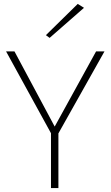

<svg xmlns="http://www.w3.org/2000/svg" viewBox="-20 -963 566 983"><path d="M410 -923 234 -769 215 -783 378 -943ZM472 -700H515L279 -280V0H241V-281L11 -700H54L260 -315Z"/></svg>

Font: Renner
Style: Thin
Weight: 200
Version: Version 003.000 ; ttfautohint (v0.97) -l 8 -r 50 -G 200 -x 1